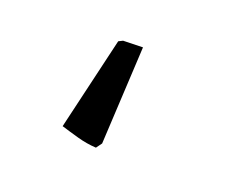

<svg xmlns="http://www.w3.org/2000/svg" viewBox="-50 -42 418 348"><g transform="rotate(20 159.0 132.0)"><path d="M88 216 130 37 138 33 176 32 166 221 158 232Q140 231 122 226Q104 221 88 216Z"/></g></svg>

Font: Alegreya
Style: Italic
Weight: 400
Italic angle: -7°
Designer: Juan Pablo del Peral
Foundry: Huerta Tipografica
Version: Version 2.009